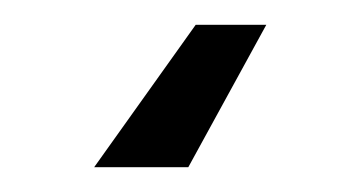

<svg xmlns="http://www.w3.org/2000/svg" viewBox="-20 -15 293 155"><path d="M56 120 138 5H195L132 120Z"/></svg>

Font: Maven Pro VF Beta
Style: Regular
Weight: 400
Designer: Joe Prince
Foundry: Joe Prince
Version: Version 2.002